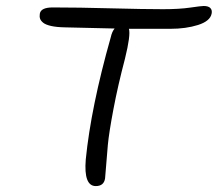

<svg xmlns="http://www.w3.org/2000/svg" viewBox="-20 -651 732 645"><path d="M301.8 -25.9Q260.7 -25.9 268.1 -115.2Q285.6 -291 352.1 -525.9Q356.4 -545.4 365.2 -555.2Q267.1 -557.1 198.2 -559.1Q170.4 -559.6 151.9 -563.7Q133.3 -567.9 125 -574.7Q116.7 -581.5 114.5 -588.6Q112.3 -595.7 113.8 -605Q117.2 -626 157.2 -626Q243.7 -626 354 -623Q464.4 -620.1 527.8 -620.1Q582 -620.1 619.1 -625.5Q656.2 -630.9 664.1 -630.9Q680.2 -630.9 686.8 -623.8Q693.4 -616.7 690.9 -605Q686 -580.1 645.3 -567.1Q604.5 -554.2 551.8 -554.2H413.1Q419.4 -533.2 399.9 -454.1Q376 -363.3 361.1 -284.4Q346.2 -205.6 342.3 -164.3Q338.4 -123 336.2 -90.6Q334 -58.1 333 -51.8Q329.1 -25.9 301.8 -25.9Z"/></svg>

Font: Shantell Sans Irregular
Style: Italic
Weight: 300
Italic angle: -11.31°
Designer: Stephen Nixon, Anya Danilova, Shantell Martin
Foundry: Arrow Type
Version: Version 1.006;[9816181b4]